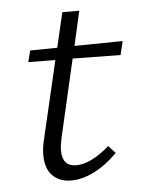

<svg xmlns="http://www.w3.org/2000/svg" viewBox="-43 -544 433 587"><g transform="rotate(-5 173.0 -250.5)"><path d="M134 -125Q129 -102 129 -87Q129 -38 172 -38Q216 -38 274 -88L295 -65Q259 -29 222.5 -11Q186 7 153 7Q116 7 95 -15Q74 -37 74 -77Q74 -100 79 -120L136 -364L53 -365L62 -400L145 -401L170 -508H222L198 -402L346 -404L336 -362L189 -364Z"/></g></svg>

Font: Ysabeau Infant Semilight
Style: Italic
Weight: 300
Italic angle: -12°
Designer: Christian Thalmann (Catharsis Fonts)
Version: Version 0.003